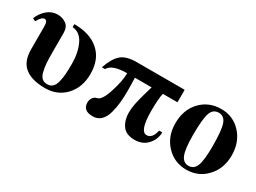

<svg xmlns="http://www.w3.org/2000/svg" viewBox="-36 -894 1778 1333"><g transform="rotate(30 853.5 -227.5)"><path d="M247 -381V-225Q247 -173 249.5 -140.5Q252 -108 259.5 -77Q267 -46 283 -31.5Q299 -17 325 -17Q351 -17 367.5 -32.5Q384 -48 391.5 -79.5Q399 -111 401.5 -143.5Q404 -176 404 -226Q404 -314 373.5 -379Q343 -444 281 -449V-473Q407 -473 479 -409.5Q551 -346 551 -229Q551 -122 488 -54Q425 14 325 14Q220 14 164 -30Q108 -74 108 -173V-355Q108 -402 84 -402Q61 -402 35 -354L12 -365Q29 -410 65.5 -441.5Q102 -473 148 -473Q188 -473 217.5 -451.5Q247 -430 247 -381Z M1172 -361H1055Q1044 -317 1044 -219Q1044 -56 1100 -56Q1145 -56 1160 -127H1185Q1185 -72 1146.5 -29Q1108 14 1043 14Q974 14 944.5 -28.5Q915 -71 915 -131Q915 -164 922.5 -202Q930 -240 946.5 -297.5Q963 -355 965 -361H831Q831 -353 832 -320Q833 -287 833 -262Q833 -207 829 -165Q825 -123 813 -77.5Q801 -32 775 -7Q749 18 710 18Q631 18 631 -48Q631 -68 642.5 -85.5Q654 -103 674 -107Q710 -114 739.5 -207.5Q769 -301 769 -361Q649 -361 621 -309H596Q623 -389 663 -425Q703 -461 787 -461H1172Z M1461 -473Q1556 -473 1619.5 -404Q1683 -335 1683 -229Q1683 -124 1618.5 -55Q1554 14 1457 14Q1362 14 1297 -54.5Q1232 -123 1232 -228Q1232 -337 1296.5 -405Q1361 -473 1461 -473ZM1458 -442Q1412 -442 1395.5 -394.5Q1379 -347 1379 -218Q1379 -109 1397 -63Q1415 -17 1458 -17Q1501 -17 1518.5 -61.5Q1536 -106 1536 -218Q1536 -346 1519 -394Q1502 -442 1458 -442Z"/></g></svg>

Font: STIX MathJax Main
Style: Bold
Weight: 700
Designer: MicroPress Inc., with final additions and corrections provided by Coen Hoffman, Elsevier (retired)
Version: Version 1.1.1